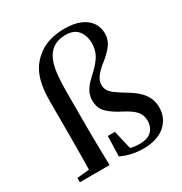

<svg xmlns="http://www.w3.org/2000/svg" viewBox="-192 -966 1067 1124"><g transform="rotate(-30 342.0 -404.0)"><path d="M32 0V-29L148 -40H178V0ZM114 0Q117 -116 117 -232V-498Q117 -566 127.5 -614.5Q138 -663 158 -697.5Q178 -732 207 -757Q248 -794 297.5 -809Q347 -824 402 -824Q466 -824 509 -805.5Q552 -787 573.5 -754.5Q595 -722 595 -682Q595 -640 571 -607Q547 -574 501 -538Q464 -509 445 -483Q426 -457 426 -430Q426 -409 435.5 -392.5Q445 -376 466 -360Q487 -344 522 -323Q595 -281 624.5 -240Q654 -199 654 -149Q654 -76 601.5 -30Q549 16 454 16Q415 16 377.5 8Q340 0 305 -17L309 -153H357L390 -12L340 -44Q370 -31 393.5 -25Q417 -19 448 -19Q504 -19 530 -46Q556 -73 556 -114Q556 -150 535 -176.5Q514 -203 456 -233Q402 -260 368 -292Q334 -324 334 -376Q334 -407 345.5 -431Q357 -455 377.5 -477Q398 -499 425 -523Q461 -557 480.5 -591Q500 -625 500 -670Q500 -721 473.5 -755Q447 -789 390 -789Q355 -789 327.5 -778Q300 -767 278 -741Q261 -720 250 -688Q239 -656 234 -608.5Q229 -561 229 -493V-232Q229 -175 230.5 -116.5Q232 -58 233 0Z"/></g></svg>

Font: Noto Serif KR ExtraLight SemiBold
Style: Regular
Weight: 600
Version: Version 2.002-H1;hotconv 1.1.0;makeotfexe 2.6.0